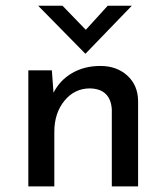

<svg xmlns="http://www.w3.org/2000/svg" viewBox="-20 -665 593 685"><path d="M472.7 -305.7V0H378.9V-274.4Q377 -309.6 357.9 -329.1Q338.9 -348.6 300.8 -349.6Q246.1 -349.6 210 -305.7Q173.8 -261.7 173.8 -194.3V0H81.1V-414.1H165L170.9 -334Q193.4 -378.9 237.3 -404.3Q281.2 -429.7 337.9 -429.7Q396.5 -429.7 434.1 -395.5Q471.7 -361.3 472.7 -305.7ZM450.2 -644.5 285.2 -473.6H284.2L116.2 -644.5H203.1L286.1 -558.6L364.3 -644.5Z"/></svg>

Font: Josefin Sans CFJ
Style: Regular
Weight: 400
Designer: Santiago Orozco
Foundry: Typemade
Version: Version 2.000